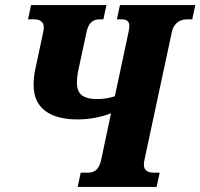

<svg xmlns="http://www.w3.org/2000/svg" viewBox="-20 -734 787 754"><path d="M285 0H595L607 -56H582C560 -56 545 -66 545 -87C545 -92 546 -99 547 -105L655 -609C662 -642 686 -658 714 -658H735L747 -714H451L439 -658H459C479 -658 488 -649 488 -632C488 -626 487 -618 485 -609L431 -356C410 -349 387 -345 362 -345C305 -345 282 -365 282 -410C282 -424 284 -441 288 -460L320 -609C327 -642 344 -658 370 -658H386L398 -714H102L90 -658H115C137 -658 152 -648 152 -627C152 -622 151 -615 150 -609L120 -469C114 -443 112 -422 112 -400C112 -310 175 -265 285 -265C333 -265 380 -275 416 -289L377 -105C370 -72 353 -56 327 -56H297Z"/></svg>

Font: Noto Serif ExtraCondensed Black
Style: Italic
Weight: 900
Width: 2
Italic angle: -12°
Designer: Monotype Design Team
Foundry: Monotype Imaging Inc.
Version: Version 2.014